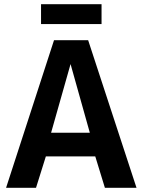

<svg xmlns="http://www.w3.org/2000/svg" viewBox="-20 -897 680 917"><path d="M9 0 238 -705H401L632 0H481L435 -150H199L152 0ZM224 -263H409L317 -591ZM176 -782V-877H465V-782Z"/></svg>

Font: Georama ExtraCondensed Thin SemiBold
Style: Regular
Weight: 600
Version: Version 1.001